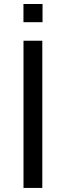

<svg xmlns="http://www.w3.org/2000/svg" viewBox="-20 -923 323 943"><path d="M95.4 -723H187.8V0H95.4ZM95.2 -814V-903.4H188.9V-814Z"/></svg>

Font: Public Sans Thin
Style: Regular
Weight: 100
Designer: The Public Sans project authors (U.S. Web Design System). Libre Franklin designed by Pablo Impallari and Rodrigo Fuenzal
Version: Version 1.008